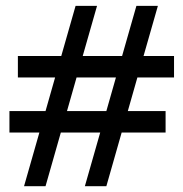

<svg xmlns="http://www.w3.org/2000/svg" viewBox="-20 -733 626 655"><path d="M208.5 -354H342.8L375.5 -468.8H241.2ZM41 -542H189L237.8 -712.9H311L262.2 -542H396.5L445.3 -712.9H518.6L469.7 -542H573.7V-468.8H448.7L416 -354H544.9V-280.8H395L342.8 -97.7H269.5L321.8 -280.8H187.5L135.3 -97.7H62L114.3 -280.8H12.2V-354H135.3L168 -468.8H41Z"/></svg>

Font: Andika Eur
Style: Regular
Weight: 400
Designer: Victor Gaultney, Annie Olsen, Julie Remington, Don Collingsworth, Eric Hays, Becca Hirsbrunner
Foundry: SIL International
Version: Version 5.000